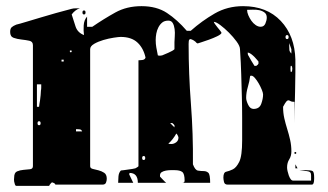

<svg xmlns="http://www.w3.org/2000/svg" viewBox="-20 -587 1065 624"><path d="M991 0Q991 -11 991 -17.5Q991 -24 988 -27Q985 -30 977 -31Q969 -32 953 -33L973 -34Q991 -34 996 -31Q1001 -28 1001 -10Q1001 -10 1001 -6Q1001 -2 1000.5 2Q1000 6 998.5 9.5Q997 13 993 13H720Q710 13 708 4.5Q706 -4 706 -10Q706 -27 715.5 -29Q725 -31 736.5 -36.5Q748 -42 757.5 -61Q767 -80 767 -131Q767 -170 767 -204.5Q767 -239 766 -273.5Q765 -308 764 -345Q763 -382 760 -427Q760 -437 749 -452Q738 -467 724 -481Q710 -495 696 -505.5Q682 -516 675 -516Q675 -514 678.5 -509Q682 -504 686.5 -498.5Q691 -493 695 -488Q699 -483 700 -480Q698 -475 685.5 -469Q673 -463 659 -458Q645 -453 634 -449.5Q623 -446 623 -446Q620 -446 620 -447Q619 -447 616.5 -450Q614 -453 613 -453Q611 -455 606 -457.5Q601 -460 600 -460Q594 -460 593.5 -453Q593 -446 593 -444Q593 -347 600.5 -249.5Q608 -152 607 -53Q614 -34 623.5 -32.5Q633 -31 642 -31Q651 -31 657 -25.5Q663 -20 663 7H573Q580 7 580 0Q580 -22 572.5 -28Q565 -34 547 -34Q542 -34 534.5 -34Q527 -34 519 -32.5Q511 -31 505.5 -27.5Q500 -24 500 -17V-13Q502 -11 509.5 -3Q517 5 520 7H428Q428 -25 401 -25L400 -20Q401 -17 406.5 -6.5Q412 4 413 7H364Q364 -1 365 -13.5Q366 -26 373 -33Q376 -33 382.5 -34Q389 -35 396.5 -36Q404 -37 410.5 -38Q417 -39 420 -40Q422 -41 426 -43.5Q430 -46 430 -47V-391Q434 -391 442.5 -392Q451 -393 453 -400Q446 -431 426.5 -449Q407 -467 372 -467Q366 -467 349.5 -464.5Q333 -462 316 -457Q299 -452 286 -444.5Q273 -437 273 -427V-47Q273 -40 281.5 -38Q290 -36 300 -33.5Q310 -31 318.5 -25.5Q327 -20 327 -6Q327 0 324.5 6.5Q322 13 313 13H160Q159 9 153 7Q153 6 150 6Q147 6 147 7Q146 8 143 11.5Q140 15 140 17H33Q30 17 28.5 12.5Q27 8 26 3Q25 -3 26 -10Q26 -26 35.5 -30Q45 -34 56.5 -35Q68 -36 77.5 -37Q87 -38 87 -47V-440Q87 -452 75.5 -454.5Q64 -457 50 -458.5Q36 -460 24.5 -464Q13 -468 13 -483Q13 -494 18 -498.5Q23 -503 33 -507Q42 -509 65 -516Q88 -523 113.5 -530.5Q139 -538 161.5 -544.5Q184 -551 193 -553Q209 -557 213.5 -558.5Q218 -560 230 -560H240Q232 -558 225 -552.5Q218 -547 213 -540Q219 -521 225.5 -501Q232 -481 253 -473Q251 -486 252 -504Q253 -522 263 -533V-500H280Q318 -526 355 -546.5Q392 -567 440 -567Q489 -567 522.5 -545Q556 -523 587 -487H600Q636 -519 677.5 -543Q719 -567 770 -567Q847 -567 892.5 -519Q938 -471 940 -393Q940 -382 940 -352.5Q940 -323 939 -290Q938 -257 937.5 -227.5Q937 -198 937 -187V-256Q928 -256 924 -258.5Q920 -261 917 -261Q914 -261 910.5 -257Q907 -253 900 -240Q900 -220 904 -202.5Q908 -185 913.5 -167.5Q919 -150 923 -132Q927 -114 927 -95Q927 -80 920 -69Q913 -58 913 -43Q913 -38 914.5 -31Q916 -24 918.5 -17Q921 -10 924.5 -5Q928 0 933 0ZM847 -530Q847 -541 839.5 -546.5Q832 -552 822 -554Q812 -556 801 -555.5Q790 -555 783 -555Q783 -547 787 -537.5Q791 -528 797 -519.5Q803 -511 811 -505.5Q819 -500 827 -500Q838 -500 842.5 -510.5Q847 -521 847 -530ZM253 -540Q248 -540 248 -546.5Q248 -553 253 -553Q258 -553 258 -546.5Q258 -540 253 -540ZM547 -450Q547 -457 548 -469Q549 -481 547.5 -492.5Q546 -504 541.5 -512Q537 -520 527 -520Q515 -520 507.5 -514Q500 -508 495 -498.5Q490 -489 488 -478Q486 -467 486 -457Q486 -444 488 -433Q490 -422 493 -407Q496 -406 500 -406L507 -407Q512 -409 527 -415.5Q542 -422 547 -427ZM913 -460Q918 -460 918 -466.5Q918 -473 913 -473Q908 -473 908 -466.5Q908 -460 913 -460ZM927 -427 920 -447V-437Q920 -430 920.5 -424.5Q921 -419 927 -413ZM213 -420Q214 -423 210 -423Q206 -423 207 -420Q207 -417 210 -417Q213 -417 213 -420ZM820 -387Q819 -388 815.5 -392.5Q812 -397 807 -402Q802 -407 796 -411.5Q790 -416 785 -416Q785 -415 785.5 -411Q786 -407 787 -407Q789 -403 796.5 -390Q804 -377 807 -373H813Q819 -377 820 -380ZM187 -393H180V-387H187ZM594 -373Q594 -362 590 -352Q586 -342 586 -330L587 -313Q587 -312 590 -303.5Q593 -295 593 -293Q593 -283 588.5 -281Q584 -279 577 -279Q567 -279 559 -282.5Q551 -286 543 -290.5Q535 -295 526 -298.5Q517 -302 505 -302Q505 -303 517 -311.5Q529 -320 544 -332Q559 -344 573.5 -357Q588 -370 593 -380Q594 -378 594 -373ZM927 -353Q930 -356 930 -363.5Q930 -371 927 -373Q925 -374 924.5 -371Q924 -368 924 -363.5Q924 -359 924.5 -355.5Q925 -352 927 -353ZM835 -280Q835 -285 831 -295Q827 -305 821 -315.5Q815 -326 808.5 -333.5Q802 -341 797 -341Q794 -341 793 -340Q791 -323 785.5 -304.5Q780 -286 780 -269Q780 -260 786.5 -246.5Q793 -233 804 -233Q823 -233 829 -249.5Q835 -266 835 -280ZM100 -313V-240H107Q108 -250 110 -260Q111 -268 112 -277.5Q113 -287 113 -293Q114 -296 114 -303.5Q114 -311 114 -313ZM107 -180Q112 -180 112 -186.5Q112 -193 107 -193Q102 -193 102 -186.5Q102 -180 107 -180ZM547 -180Q544 -184 540 -187H533L547 -173ZM247 -160Q245 -165 241.5 -166Q238 -167 233 -167H227V-160ZM560 -140Q560 -142 557.5 -147Q555 -152 553 -153Q548 -144 541.5 -135.5Q535 -127 527 -120Q530 -119 537 -119Q545 -119 552.5 -124.5Q560 -130 560 -140ZM940 -87Q937 -86 937 -90Q937 -94 940 -93Q943 -93 943 -90Q943 -87 940 -87ZM447 -67Q452 -67 452 -73.5Q452 -80 447 -80Q442 -80 442 -73.5Q442 -67 447 -67ZM940 -40V-53L947 -40Z"/></svg>

Font: Genkaimincho
Style: Regular
Weight: 800
Designer: Dr. Ken Lunde (project architect, glyph set definition & overall production); Masataka HATTORI \u670D \u90E8 \u6B63 \u8C
Foundry: Adobe Systems Incorporated
Version: Version 1.00